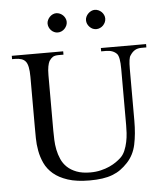

<svg xmlns="http://www.w3.org/2000/svg" viewBox="-50 -700 649 756"><g transform="rotate(-5 275.0 -322.5)"><path d="M522.9 -490.7Q507.3 -490.7 496.6 -484.4Q485.8 -478 477.5 -464.8Q469.7 -455.6 469.7 -412.6V-207.5Q469.7 -154.8 460.9 -113.5Q452.1 -72.3 425.3 -43.9Q411.6 -29.3 397 -18.8Q382.3 -8.3 364.3 -1.5Q346.2 5.4 324.2 8.5Q302.2 11.7 274.4 11.7Q222.7 11.7 188 0.2Q153.3 -11.2 131.3 -30Q109.4 -48.8 98.1 -73Q86.9 -97.2 82.3 -122.6Q77.6 -147.9 77.4 -172.6Q77.1 -197.3 77.1 -217.3V-415Q77.1 -461.4 64.5 -476.1Q53.2 -490.7 22.5 -490.7H11.2V-503.9H214.4V-490.7H195.3Q179.7 -490.7 172.1 -485.8Q164.6 -481 157.7 -470.7Q153.8 -463.4 151.1 -450Q148.4 -436.5 148.4 -415V-195.3Q148.4 -178.7 149.2 -159.4Q149.9 -140.1 153.8 -120.6Q157.7 -101.1 165.8 -82.8Q173.8 -64.5 188.5 -50.5Q203.1 -36.6 225.3 -28.1Q247.6 -19.5 279.8 -19.5Q302.2 -19.5 321.5 -24.2Q340.8 -28.8 356.2 -35.9Q371.6 -43 382.6 -50.8Q393.6 -58.6 400.4 -64.9Q412.6 -75.7 419.7 -92.3Q426.8 -108.9 430.4 -126.7Q434.1 -144.5 435.1 -162.1Q436 -179.7 436 -192.9V-210.9V-415Q436 -462.4 425.3 -474.6Q410.6 -490.7 382.3 -490.7H363.3V-503.9H542V-490.7ZM390.6 -618.2Q390.6 -610.4 387.5 -603.5Q384.3 -596.7 379.2 -591.3Q374 -585.9 366.9 -582.8Q359.9 -579.6 352.1 -579.6Q336.9 -579.6 325.7 -591.3Q314.5 -603 314.5 -618.2Q314.5 -625 317.6 -631.8Q320.8 -638.7 326.2 -644Q331.5 -649.4 338.4 -652.6Q345.2 -655.8 352.1 -655.8Q359.9 -655.8 366.9 -652.6Q374 -649.4 379.2 -644.3Q384.3 -639.2 387.5 -632.3Q390.6 -625.5 390.6 -618.2ZM238.3 -618.2Q238.3 -610.4 235.1 -603.5Q231.9 -596.7 226.8 -591.3Q221.7 -585.9 214.6 -582.8Q207.5 -579.6 199.7 -579.6Q192.4 -579.6 185.5 -582.8Q178.7 -585.9 173.6 -591.3Q168.5 -596.7 165.5 -603.8Q162.6 -610.8 162.6 -618.2Q162.6 -625 165.8 -631.8Q168.9 -638.7 174.1 -644Q179.2 -649.4 186 -652.6Q192.9 -655.8 199.7 -655.8Q207.5 -655.8 214.6 -652.6Q221.7 -649.4 226.8 -644.3Q231.9 -639.2 235.1 -632.3Q238.3 -625.5 238.3 -618.2Z"/></g></svg>

Font: Surma
Style: Regular
Weight: 400
Designer: Sue Lloyd-Williams
Foundry: Sylheti Translation And Research
Version: Version 3.000